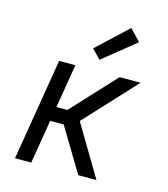

<svg xmlns="http://www.w3.org/2000/svg" viewBox="-114 -858 828 947"><g transform="rotate(15 300.0 -384.5)"><path d="M51 0 137 -520H220L183 -297H239L446 -520H553L312 -260L467 0H374L240 -223H171L134 0ZM328 -577 283 -623 439 -769 494 -711Z"/></g></svg>

Font: Iosevka Aile
Style: Italic
Weight: 400
Italic angle: -9°
Designer: Belleve Invis
Foundry: Belleve Invis
Version: Version 28.0.1; ttfautohint (v1.8.4)